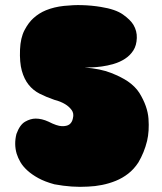

<svg xmlns="http://www.w3.org/2000/svg" viewBox="-20 -722 631 748"><path d="M159 -682Q191 -695 229 -699Q267 -703 299 -702Q337 -701 373 -695Q430 -686 459 -665.5Q488 -645 500 -625Q514 -601 513 -574Q512 -545 499.5 -525.5Q487 -506 467 -493Q447 -480 423 -473Q399 -466 376.5 -463Q354 -460 336 -459.5Q318 -459 310 -459Q372 -454 412.5 -438Q453 -422 478 -405Q507 -385 523 -360Q555 -308 558.5 -259.5Q562 -211 553 -173Q542 -128 519 -89Q502 -63 479.5 -45.5Q457 -28 431 -17.5Q405 -7 377.5 -1.5Q350 4 323 5Q261 9 192 -4Q155 -14 129.5 -28Q104 -42 86.5 -58Q69 -74 59.5 -90.5Q50 -107 45 -123Q34 -160 44 -200Q57 -236 78 -248Q99 -260 119 -260Q143 -260 169 -248Q202 -231 221 -230.5Q240 -230 250 -237Q261 -245 264 -261Q269 -280 259 -293.5Q249 -307 234 -316Q216 -327 192 -333Q160 -344 134.5 -357Q109 -370 91.5 -392Q74 -414 65 -446.5Q56 -479 58 -529Q60 -575 75.5 -604.5Q91 -634 110 -651Q132 -671 159 -682Z"/></svg>

Font: Sniglet
Style: ExtraBold
Weight: 800
Version: Version 2.000; ttfautohint (v0.95) -l 8 -r 50 -G 200 -x 14 -